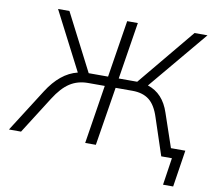

<svg xmlns="http://www.w3.org/2000/svg" viewBox="-114 -808 1173 1064"><g transform="rotate(10 472.5 -276.0)"><path d="M-24 0 130 -242Q165 -297 206.5 -331Q248 -365 297 -377L128 -705H192L357 -384H466L517 -705H577L526 -384H630L896 -705H969L692 -374Q780 -346 814 -242L878 -54H959L927 153H870L893 0H833L764 -208Q743 -274 707 -302Q671 -330 613 -330H518L465 0H405L457 -330H363Q305 -330 261 -301.5Q217 -273 176 -208L44 0Z"/></g></svg>

Font: Nunito Sans Light
Style: Italic
Weight: 300
Italic angle: -9°
Designer: Vernon Adams
Foundry: Vernon Adams
Version: Version 3.006; ttfautohint (v1.8.3)